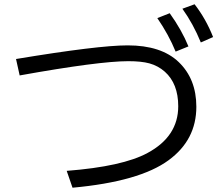

<svg xmlns="http://www.w3.org/2000/svg" viewBox="-20 -876 1040 901"><path d="M55.2 -599.1Q440.9 -663.1 579.1 -663.1Q736.8 -663.1 818.4 -585Q901.4 -505.4 901.4 -375Q901.4 -219.2 771 -124Q634.8 -23.9 320.3 4.9L293 -74.2Q555.7 -94.7 672.4 -158.2Q816.4 -235.8 816.4 -377.4Q816.4 -483.4 753.4 -539.6Q721.7 -567.4 681.2 -578.6Q643.1 -588.9 582 -588.9Q444.8 -588.9 72.3 -522ZM804.2 -633.8Q771.5 -713.4 718.3 -791L776.4 -814Q832.5 -735.8 864.3 -658.2ZM922.4 -676.8Q886.7 -764.2 835.9 -835L893.1 -856Q946.3 -787.6 980 -702.1Z"/></svg>

Font: BIZ UDPGothic
Style: Regular
Weight: 400
Designer: TypeBank Co., Ltd.
Foundry: Morisawa Inc.
Version: Version 1.051